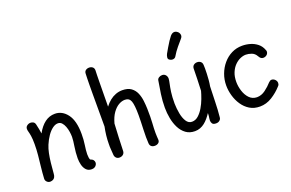

<svg xmlns="http://www.w3.org/2000/svg" viewBox="-106 -1256 2530 1668"><g transform="rotate(-20 1159.5 -422.0)"><path d="M92 -505Q92 -524 107 -535Q122 -546 139 -546Q153 -546 165 -539Q177 -532 181 -515Q186 -493 191 -468.5Q196 -444 198 -426Q230 -485 271.5 -516Q313 -547 364 -547Q432 -547 478 -486Q524 -425 524 -302Q524 -248 517 -203Q510 -158 509 -120Q509 -104 511 -90.5Q513 -77 517 -69Q537 -62 545 -51.5Q553 -41 553 -28Q553 -17 547 -7Q541 3 530 9.5Q519 16 503 16Q471 16 452.5 -4Q434 -24 426.5 -54Q419 -84 419 -115Q419 -142 421.5 -169Q424 -196 428 -221.5Q432 -247 434.5 -269Q437 -291 437 -307Q437 -329 433 -355Q429 -381 420 -405Q411 -429 396.5 -444.5Q382 -460 361 -460Q336 -460 310.5 -441Q285 -422 262 -389Q239 -356 221 -313Q208 -282 200 -243Q192 -204 187 -158.5Q182 -113 178 -60Q177 -41 170 -29Q163 -17 152.5 -12Q142 -7 129 -6Q111 -5 97.5 -18Q84 -31 85 -49Q88 -103 94 -155Q100 -207 105 -258Q110 -309 110 -359Q110 -408 105.5 -435.5Q101 -463 96.5 -478Q92 -493 92 -505Z M736 -781Q736 -802 749.5 -812Q763 -822 781 -822Q800 -822 813 -811.5Q826 -801 826 -781Q825 -761 824.5 -738Q824 -715 823.5 -679.5Q823 -644 822.5 -588.5Q822 -533 821 -447Q843 -476 868.5 -496.5Q894 -517 923.5 -528Q953 -539 984 -539Q1036 -539 1066 -517Q1096 -495 1110.5 -460.5Q1125 -426 1129.5 -387Q1134 -348 1135 -313Q1137 -231 1133.5 -182Q1130 -133 1130 -92Q1130 -75 1131 -59.5Q1132 -44 1133 -28Q1134 -9 1120.5 1.5Q1107 12 1087 12Q1068 12 1055.5 2Q1043 -8 1042 -29Q1040 -52 1040 -85Q1040 -118 1041.5 -154.5Q1043 -191 1044 -225.5Q1045 -260 1045 -285Q1045 -380 1031.5 -416.5Q1018 -453 978 -453Q949 -453 919.5 -436Q890 -419 864.5 -383.5Q839 -348 823 -290Q819 -226 816.5 -162.5Q814 -99 812 -39Q811 -20 797.5 -8.5Q784 3 764 3Q745 3 733.5 -9Q722 -21 721 -38Q720 -62 717.5 -87.5Q715 -113 716 -138Q716 -178 720.5 -217.5Q725 -257 733 -295Q733 -399 733 -472.5Q733 -546 733 -596Q733 -646 733.5 -679.5Q734 -713 734.5 -736.5Q735 -760 736 -781Z M1459 12Q1410 12 1376 -13Q1342 -38 1321 -79Q1300 -120 1290.5 -170Q1281 -220 1281 -269Q1281 -331 1290 -393Q1299 -455 1309 -512Q1311 -526 1324.5 -535Q1338 -544 1355 -544Q1375 -544 1387 -530Q1399 -516 1399 -496Q1398 -478 1391.5 -450Q1385 -422 1379 -379.5Q1373 -337 1373 -274Q1374 -228 1382.5 -182Q1391 -136 1410.5 -105Q1430 -74 1462 -74Q1495 -74 1521.5 -97.5Q1548 -121 1569 -156.5Q1590 -192 1604.5 -231Q1619 -270 1627 -300Q1630 -357 1631 -408Q1632 -459 1633 -504Q1634 -524 1647.5 -534.5Q1661 -545 1680 -545Q1693 -545 1703 -540Q1713 -535 1719 -525.5Q1725 -516 1725 -502Q1726 -492 1726 -470.5Q1726 -449 1725 -422Q1724 -395 1721.5 -365.5Q1719 -336 1714 -309Q1711 -235 1709.5 -165Q1708 -95 1701 -27Q1700 -11 1687 0Q1674 11 1654 11Q1628 11 1619.5 -2Q1611 -15 1611 -30Q1611 -39 1612.5 -49Q1614 -59 1615.5 -71Q1617 -83 1617 -98Q1602 -75 1585 -55Q1568 -35 1549 -20Q1530 -5 1507.5 3.5Q1485 12 1459 12Z M1520 -658Q1512 -643 1494.5 -640.5Q1477 -638 1461 -649Q1448 -657 1450 -673Q1452 -689 1459 -703Q1472 -726 1487.5 -752.5Q1503 -779 1518.5 -802.5Q1534 -826 1545 -839Q1562 -858 1578.5 -859.5Q1595 -861 1609 -850Q1624 -840 1628.5 -820.5Q1633 -801 1616 -783Q1599 -764 1570 -729Q1541 -694 1520 -658Z M2063 4Q2009 4 1969 -20.5Q1929 -45 1902 -85.5Q1875 -126 1861.5 -174Q1848 -222 1848 -268Q1848 -322 1866.5 -372Q1885 -422 1918.5 -461.5Q1952 -501 1997 -523.5Q2042 -546 2095 -546Q2133 -546 2169 -535.5Q2205 -525 2234 -502Q2263 -479 2277 -441Q2279 -437 2280 -433.5Q2281 -430 2281 -426Q2281 -413 2274 -403.5Q2267 -394 2256.5 -389Q2246 -384 2235 -384Q2222 -384 2213 -390.5Q2204 -397 2195 -413Q2179 -442 2151 -452Q2123 -462 2099 -462Q2074 -462 2046.5 -450Q2019 -438 1995 -413.5Q1971 -389 1956 -352.5Q1941 -316 1941 -267Q1941 -226 1954.5 -183Q1968 -140 1995.5 -111Q2023 -82 2065 -81Q2107 -81 2144 -108.5Q2181 -136 2208 -167Q2215 -174 2221.5 -177.5Q2228 -181 2235 -181Q2247 -181 2257 -174.5Q2267 -168 2273.5 -158Q2280 -148 2280 -136Q2280 -129 2278 -122Q2276 -115 2268 -107Q2228 -62 2175 -29Q2122 4 2063 4Z"/></g></svg>

Font: Playpen Sans Thai
Style: Regular
Weight: 400
Designer: Sirin Gunkloy, Laura Meseguer, Veronika Burian, José Scaglione
Foundry: TypeTogether
Version: Version 2.000